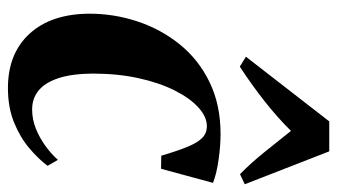

<svg xmlns="http://www.w3.org/2000/svg" viewBox="-203 -636 850 484"><g transform="rotate(90 222.0 -394.0)"><path d="M202 11Q115 11 65 -43.5Q15 -98 14.5 -194.5Q14.5 -256.5 34 -315.5Q53.5 -374.5 91.8 -422Q130 -469.5 187 -497.2Q244 -525 318 -525Q346.5 -525 381.2 -520.2Q416 -515.5 441 -506L405.5 -375L372.5 -375.5Q360 -418 349.5 -443Q339 -468 327.2 -479.2Q315.5 -490.5 298 -490.5Q274.5 -490.5 251 -469.2Q227.5 -448 208 -409.2Q188.5 -370.5 177 -318Q165.5 -265.5 165.5 -202Q166 -150 177 -116.5Q188 -83 208 -66.5Q228 -50 256 -50Q281 -50 304.5 -59.5Q328 -69 348.2 -83.8Q368.5 -98.5 383 -115L398 -89Q381 -66 353.5 -42.8Q326 -19.5 288.2 -4.2Q250.5 11 202 11ZM148 -573.5 123 -589 286 -799H361.5L444.5 -586L419 -574Q391 -601.5 363.8 -635.2Q336.5 -669 310 -702.5Q277.5 -669.5 235.8 -636.5Q194 -603.5 148 -573.5Z"/></g></svg>

Font: Merriweather 120pt
Style: Bold Italic
Weight: 700
Italic angle: -7.8°
Version: Version 2.101